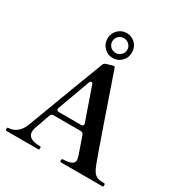

<svg xmlns="http://www.w3.org/2000/svg" viewBox="-221 -1149 1239 1310"><g transform="rotate(30 398.5 -494.5)"><path d="M783 -12Q783 0 777 0H448Q444 0 442.5 -3Q441 -6 441 -12Q441 -24 448 -24Q492 -26 514 -35.5Q536 -45 536 -68Q536 -82 526 -110L482 -236Q476 -253 458 -253H245Q227 -253 221 -236Q186 -137 179 -116Q173 -102 173 -83Q173 -24 272 -24Q278 -24 278 -12Q278 0 272 0H19Q15 0 13.5 -3Q12 -6 12 -12Q12 -24 19 -24Q52 -24 81.5 -44.5Q111 -65 130 -111Q298 -560 359 -717Q364 -731 380 -736L418 -747Q426 -750 432 -750Q438 -750 440 -748Q443 -745 444 -740Q475 -649 559.5 -405.5Q644 -162 662 -115Q677 -74 691.5 -55Q706 -36 724.5 -30Q743 -24 777 -24Q783 -24 783 -12ZM247 -306Q247 -290 266 -290H439Q448 -290 453 -294Q458 -298 458 -305Q458 -308 456 -314L368 -566Q363 -580 355 -580Q351 -580 347 -576Q343 -572 341 -566L249 -314ZM494 -891Q494 -850 466 -821.5Q438 -793 398 -793Q358 -793 329.5 -821.5Q301 -850 301 -891Q301 -932 329.5 -960.5Q358 -989 398 -989Q438 -989 466 -960.5Q494 -932 494 -891ZM457 -891Q457 -915 439.5 -932Q422 -949 398 -949Q373 -949 356 -932Q339 -915 339 -891Q339 -867 356 -850Q373 -833 398 -833Q422 -833 439.5 -850Q457 -867 457 -891Z"/></g></svg>

Font: Shippori Mincho B1
Style: Bold
Weight: 700
Designer: FONTDASU
Foundry: FONTDASU / Google Inc. / but / Adobe
Version: Version 3.110; ttfautohint (v1.8.3)